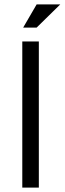

<svg xmlns="http://www.w3.org/2000/svg" viewBox="-20 -850 293 870"><path d="M81 0V-662H156V0ZM85 -725 146 -830H253L146 -725Z"/></svg>

Font: Questrial
Style: Regular
Weight: 400
Designer: Joe Prince, Laura Meseguer
Foundry: Joe Prince, Laura Meseguer
Version: Version 2.000; ttfautohint (v1.8.3)